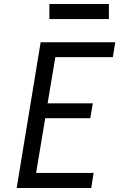

<svg xmlns="http://www.w3.org/2000/svg" viewBox="-20 -948 616 968"><path d="M64 0H440L452 -76H162L208 -352H435L448 -427H220L259 -660H549L561 -735H185ZM229 -852H529V-928H229Z"/></svg>

Font: Iosevka Sparkle
Style: Italic
Weight: 400
Italic angle: -9°
Designer: Belleve Invis
Foundry: Belleve Invis
Version: Version 4.5.0; ttfautohint (v1.8.3)